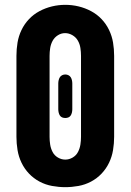

<svg xmlns="http://www.w3.org/2000/svg" viewBox="-20 -766 540 794"><path d="M250 8Q223 8 195.5 3Q168 -2 143.5 -15Q119 -28 100 -48Q81 -68 69 -93Q57 -118 52.5 -145.5Q48 -173 48 -200V-535Q48 -563 52.5 -590Q57 -617 69 -642Q81 -667 100 -687Q119 -707 143.5 -720Q168 -733 195 -739.5Q222 -746 250 -746Q278 -746 305 -739.5Q332 -733 356.5 -720Q381 -707 400 -687Q419 -667 431 -642Q443 -617 447.5 -590Q452 -563 452 -535V-200Q452 -173 447.5 -145.5Q443 -118 431 -93Q419 -68 400 -48Q381 -28 356.5 -15Q332 -2 304.5 3Q277 8 250 8ZM250 -106Q266 -106 280.5 -114.5Q295 -123 302.5 -137.5Q310 -152 312.5 -168Q315 -184 315 -200V-535Q315 -551 312.5 -567.5Q310 -584 302 -598Q294 -612 279.5 -620.5Q265 -629 249 -629Q233 -629 219 -620Q205 -611 197.5 -597Q190 -583 187.5 -567Q185 -551 185 -535V-200Q185 -184 187.5 -168Q190 -152 197.5 -137.5Q205 -123 219.5 -114.5Q234 -106 250 -106ZM250 -278Q243 -278 237 -280.5Q231 -283 227.5 -288.5Q224 -294 222.5 -301Q221 -308 221 -314V-421Q221 -427 222.5 -434Q224 -441 227.5 -446.5Q231 -452 237 -455Q243 -458 250 -458Q257 -458 263 -455Q269 -452 272.5 -446.5Q276 -441 277.5 -434Q279 -427 279 -421V-314Q279 -308 277.5 -301Q276 -294 272.5 -288.5Q269 -283 263 -280.5Q257 -278 250 -278Z"/></svg>

Font: iosevka_custom_sans_ss08 Heavy
Style: Regular
Weight: 900
Designer: Belleve Invis
Foundry: Belleve Invis
Version: Version 10.3.0; ttfautohint (v1.8.3)